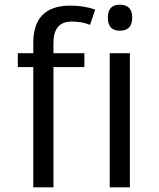

<svg xmlns="http://www.w3.org/2000/svg" viewBox="-20 -799 680 819"><path d="M286 -707Q208 -707 208 -616V-572H340V-513H208V0H122V-513H56V-572H122V-616Q122 -775 280 -775Q339 -775 386 -758L364 -693Q330 -707 286 -707ZM448 -572H534V0H448ZM491 -668Q440 -668 440 -723.5Q440 -779 491 -779Q544 -779 544 -723.5Q544 -668 491 -668Z"/></svg>

Font: Sintony
Style: Regular
Weight: 400
Version: Version 001.001